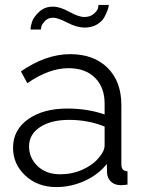

<svg xmlns="http://www.w3.org/2000/svg" viewBox="-20 -750 585 780"><path d="M196 -678Q176 -678 164 -666Q152 -654 149 -645Q146 -636 146 -630H104Q104 -642 110 -661Q116 -680 138.5 -701.5Q161 -723 195 -723Q224 -723 261.5 -702Q299 -681 323 -681Q346 -681 360.5 -693.5Q375 -706 377.5 -715Q380 -724 380 -730H422Q422 -723 417.5 -710Q413 -697 403.5 -679.5Q394 -662 373 -650Q352 -638 324 -638Q292 -638 253.5 -658Q215 -678 196 -678ZM33 -150Q33 -222 94 -265.5Q155 -309 253 -309Q336 -309 405 -285V-329Q405 -395 366 -434Q327 -473 258 -473Q179 -473 91 -412L65 -460Q167 -530 265 -530Q361 -530 417 -474.5Q473 -419 473 -323V-82Q473 -55 498 -54V0Q474 3 467 2Q443 1 429.5 -13.5Q416 -28 415 -46L414 -84Q379 -40 323.5 -15Q268 10 209 10Q133 10 83 -36.5Q33 -83 33 -150ZM382 -110Q405 -136 405 -160V-236Q338 -263 261 -263Q187 -263 142.5 -233.5Q98 -204 98 -155Q98 -109 132.5 -75.5Q167 -42 225 -42Q273 -42 315.5 -61Q358 -80 382 -110Z"/></svg>

Font: Raleway-v4020
Style: Regular
Weight: 400
Designer: Matt McInerney, Pablo Impallari, Rodrigo Fuenzalida
Foundry: Matt McInerney, Pablo Impallari, Rodrigo Fuenzalida
Version: Version 4.020;PS 004.020;hotconv 1.0.88;makeotf.lib2.5.64775